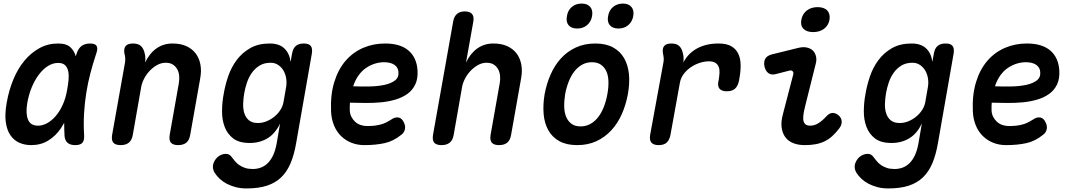

<svg xmlns="http://www.w3.org/2000/svg" viewBox="-20 -804 6040 1077"><path d="M155 10Q119 10 89 -3Q59 -16 39 -44.5Q19 -73 12.5 -118.5Q6 -164 18 -230Q30 -298 55 -358.5Q80 -419 117 -463.5Q154 -508 201.5 -534Q249 -560 306 -560Q354 -560 377 -537Q397 -517 405 -488Q408 -497 411 -507Q421 -535 439.5 -547.5Q458 -560 485 -560Q513 -560 521.5 -547Q530 -534 521 -507Q502 -450 487.5 -395Q473 -340 464 -283.5Q455 -227 451.5 -167.5Q448 -108 452 -42Q453 -15 441.5 -2.5Q430 10 402 10Q374 10 359 -3Q344 -16 342 -42Q340 -80 340 -115Q331 -99 322 -85Q292 -41 250.5 -15.5Q209 10 155 10ZM193 -99Q219 -99 244.5 -113Q270 -127 292.5 -153Q315 -179 332 -216.5Q349 -254 357 -302Q362 -329 364.5 -355.5Q367 -382 363 -403Q359 -424 346 -437.5Q333 -451 306 -451Q276 -451 248.5 -433.5Q221 -416 198 -385.5Q175 -355 158 -314Q141 -273 133 -226Q123 -168 137 -133.5Q151 -99 193 -99Z M726 -560Q755 -560 770.5 -546Q786 -532 792 -503Q795 -491 795.5 -478Q796 -465 794 -453Q818 -504 857 -532Q896 -560 948 -560Q992 -560 1024.5 -545.5Q1057 -531 1077 -505Q1097 -479 1104 -443Q1111 -407 1103 -364L1047 -48Q1042 -18 1025.5 -4Q1009 10 979 10Q950 10 938.5 -4Q927 -18 932 -48L983 -336Q987 -358 985 -379Q983 -400 974 -416Q965 -432 949.5 -442Q934 -452 909 -452Q884 -452 861 -439Q838 -426 819.5 -406.5Q801 -387 788.5 -363Q776 -339 772 -316L725 -48Q720 -18 703 -4Q686 10 657 10Q627 10 615.5 -4Q604 -18 609 -48L681 -452Q683 -465 682.5 -477.5Q682 -490 678 -503Q673 -532 685 -546Q697 -560 726 -560Z M1551 -111Q1538 -84 1521 -63.5Q1504 -43 1482.5 -29.5Q1461 -16 1435.5 -9Q1410 -2 1381 -2Q1321 -2 1288 -27.5Q1255 -53 1240 -93Q1225 -133 1225.5 -182.5Q1226 -232 1235 -278Q1243 -326 1260 -376Q1277 -426 1307.5 -467Q1338 -508 1383.5 -534Q1429 -560 1493 -560Q1546 -560 1575 -532.5Q1604 -505 1610 -457L1618 -502Q1623 -532 1639 -546Q1655 -560 1684 -560Q1713 -560 1723.5 -546Q1734 -532 1729 -502L1641 0Q1630 64 1610 111.5Q1590 159 1557.5 190.5Q1525 222 1477.5 237.5Q1430 253 1363 253Q1330 253 1303 246Q1276 239 1253.5 227.5Q1231 216 1213.5 200Q1196 184 1184 165Q1178 156 1175.5 144Q1173 132 1175 121Q1177 110 1183.5 98.5Q1190 87 1199 78.5Q1208 70 1220.5 64.5Q1233 59 1246 59Q1256 59 1264.5 63Q1273 67 1279 76Q1288 88 1298.5 100.5Q1309 113 1323 122.5Q1337 132 1355 138Q1373 144 1398 144Q1422 144 1443.5 136Q1465 128 1482.5 110.5Q1500 93 1512.5 66Q1525 39 1532 0ZM1427 -114Q1452 -114 1476 -124Q1500 -134 1519.5 -150Q1539 -166 1552.5 -187Q1566 -208 1570 -230L1585 -316Q1589 -339 1585.5 -363Q1582 -387 1571 -406.5Q1560 -426 1541.5 -439Q1523 -452 1498 -452Q1461 -452 1435 -435.5Q1409 -419 1392 -394.5Q1375 -370 1365 -340Q1355 -310 1350 -281Q1345 -252 1344 -222.5Q1343 -193 1350.5 -169Q1358 -145 1376 -129.5Q1394 -114 1427 -114Z M2240 -127Q2255 -104 2252 -82.5Q2249 -61 2231 -48Q2187 -12 2137 -1Q2087 10 2024 10Q1984 10 1950.5 -3.5Q1917 -17 1892 -42Q1867 -67 1853 -102Q1839 -137 1837 -179Q1833 -272 1855 -343.5Q1877 -415 1918.5 -463Q1960 -511 2017 -535.5Q2074 -560 2140 -560Q2225 -560 2271 -521Q2317 -482 2322 -410Q2325 -363 2309.5 -330.5Q2294 -298 2265.5 -277.5Q2237 -257 2198.5 -245.5Q2160 -234 2117 -230Q2074 -226 2029 -226.5Q1984 -227 1943 -228Q1942 -219 1942 -209V-188Q1942 -167 1950.5 -150Q1959 -133 1972 -121Q1985 -109 2002.5 -103Q2020 -97 2039 -97Q2062 -97 2079.5 -99Q2097 -101 2113 -105Q2129 -109 2143.5 -116Q2158 -123 2174 -133Q2192 -146 2210 -145.5Q2228 -145 2240 -127ZM1961 -320Q2007 -318 2053.5 -319Q2100 -320 2137 -328Q2174 -336 2196 -353Q2218 -370 2215 -401Q2214 -414 2208 -424Q2202 -434 2191.5 -441Q2181 -448 2166.5 -451.5Q2152 -455 2134 -455Q2109 -455 2083 -447Q2057 -439 2033.5 -423Q2010 -407 1991.5 -381.5Q1973 -356 1961 -320Z M2572 -316 2525 -48Q2520 -18 2503 -4Q2486 10 2457 10Q2427 10 2415.5 -4Q2404 -18 2409 -48L2522 -683Q2527 -712 2543.5 -726Q2560 -740 2587 -740Q2615 -740 2627.5 -726Q2640 -712 2635 -683L2594 -453Q2618 -504 2657 -532Q2696 -560 2748 -560Q2792 -560 2824.5 -545.5Q2857 -531 2877 -505Q2897 -479 2904 -443Q2911 -407 2903 -364L2847 -48Q2842 -18 2825.5 -4Q2809 10 2779 10Q2750 10 2738.5 -4Q2727 -18 2732 -48L2783 -336Q2787 -358 2785 -379Q2783 -400 2774 -416Q2765 -432 2749.5 -442Q2734 -452 2709 -452Q2684 -452 2661 -439Q2638 -426 2619.5 -406.5Q2601 -387 2588.5 -363Q2576 -339 2572 -316Z M3218 10Q3158 10 3118 -12Q3078 -34 3056 -73Q3034 -112 3029.5 -164Q3025 -216 3035 -276Q3046 -335 3069 -387Q3092 -439 3127.5 -477.5Q3163 -516 3211 -538Q3259 -560 3319 -560Q3379 -560 3419 -538Q3459 -516 3481 -477.5Q3503 -439 3508 -387.5Q3513 -336 3502 -276Q3491 -216 3468 -164Q3445 -112 3409 -73Q3373 -34 3325.5 -12Q3278 10 3218 10ZM3237 -95Q3267 -95 3292 -109Q3317 -123 3335.5 -147Q3354 -171 3367 -204Q3380 -237 3387 -276Q3394 -314 3393 -347Q3392 -380 3381.5 -403.5Q3371 -427 3351 -441Q3331 -455 3300 -455Q3270 -455 3245 -441Q3220 -427 3201.5 -403Q3183 -379 3170 -346Q3157 -313 3150 -275Q3144 -237 3145 -204Q3146 -171 3156.5 -147Q3167 -123 3186.5 -109Q3206 -95 3237 -95ZM3449 -644Q3417 -644 3401 -662.5Q3385 -681 3391 -713Q3396 -746 3419 -765Q3442 -784 3474 -784Q3506 -784 3522 -765Q3538 -746 3532 -713Q3526 -681 3503.5 -662.5Q3481 -644 3449 -644ZM3218 -644Q3185 -644 3169.5 -662.5Q3154 -681 3160 -713Q3165 -746 3187.5 -765Q3210 -784 3243 -784Q3275 -784 3291 -765Q3307 -746 3301 -713Q3295 -681 3272.5 -662.5Q3250 -644 3218 -644Z M3675 10Q3646 10 3634 -4Q3622 -18 3627 -48L3701 -452Q3704 -465 3703 -477.5Q3702 -490 3699 -503Q3694 -532 3705.5 -546Q3717 -560 3746 -560Q3775 -560 3790 -546Q3805 -532 3811 -503Q3814 -491 3814.5 -478Q3815 -465 3813 -453Q3839 -504 3889.5 -532Q3940 -560 4011 -560Q4055 -560 4081.5 -545Q4108 -530 4121 -503Q4134 -476 4134.5 -439.5Q4135 -403 4127 -361L4125 -350Q4119 -321 4103 -306.5Q4087 -292 4057 -292Q4028 -292 4016 -306.5Q4004 -321 4010 -349L4012 -358Q4015 -378 4016 -396.5Q4017 -415 4011.5 -429Q4006 -443 3993 -451.5Q3980 -460 3956 -460Q3932 -460 3905.5 -451.5Q3879 -443 3856 -427.5Q3833 -412 3816 -390Q3799 -368 3794 -341L3741 -48Q3735 -18 3719.5 -4Q3704 10 3675 10Z M4330 -388Q4306 -382 4290 -394Q4274 -406 4268 -432Q4263 -458 4273 -475Q4283 -492 4310 -499L4456 -535Q4484 -542 4505.5 -537.5Q4527 -533 4540 -520Q4553 -507 4557.5 -487Q4562 -467 4555 -443L4497 -211Q4488 -176 4486 -154.5Q4484 -133 4488.5 -121Q4493 -109 4502 -104Q4511 -99 4524 -99Q4549 -99 4571 -113Q4593 -127 4614 -150Q4632 -170 4649.5 -170.5Q4667 -171 4684 -157Q4701 -142 4701.5 -122Q4702 -102 4687 -83Q4668 -58 4648 -40Q4628 -22 4605 -11Q4582 0 4555 5Q4528 10 4494 10Q4458 10 4430 -1Q4402 -12 4385.5 -34Q4369 -56 4364.5 -88.5Q4360 -121 4372 -165L4429 -384Q4433 -397 4426.5 -404Q4420 -411 4408 -408ZM4541 -624Q4505 -624 4487 -642.5Q4469 -661 4475 -693Q4481 -726 4505.5 -745Q4530 -764 4566 -764Q4603 -764 4620.5 -745Q4638 -726 4633 -693Q4627 -661 4602.5 -642.5Q4578 -624 4541 -624Z M5151 -111Q5138 -84 5121 -63.5Q5104 -43 5082.5 -29.5Q5061 -16 5035.5 -9Q5010 -2 4981 -2Q4921 -2 4888 -27.5Q4855 -53 4840 -93Q4825 -133 4825.5 -182.5Q4826 -232 4835 -278Q4843 -326 4860 -376Q4877 -426 4907.5 -467Q4938 -508 4983.5 -534Q5029 -560 5093 -560Q5146 -560 5175 -532.5Q5204 -505 5210 -457L5218 -502Q5223 -532 5239 -546Q5255 -560 5284 -560Q5313 -560 5323.5 -546Q5334 -532 5329 -502L5241 0Q5230 64 5210 111.5Q5190 159 5157.5 190.5Q5125 222 5077.5 237.5Q5030 253 4963 253Q4930 253 4903 246Q4876 239 4853.5 227.5Q4831 216 4813.5 200Q4796 184 4784 165Q4778 156 4775.5 144Q4773 132 4775 121Q4777 110 4783.5 98.5Q4790 87 4799 78.5Q4808 70 4820.5 64.5Q4833 59 4846 59Q4856 59 4864.5 63Q4873 67 4879 76Q4888 88 4898.5 100.5Q4909 113 4923 122.5Q4937 132 4955 138Q4973 144 4998 144Q5022 144 5043.5 136Q5065 128 5082.5 110.5Q5100 93 5112.5 66Q5125 39 5132 0ZM5027 -114Q5052 -114 5076 -124Q5100 -134 5119.5 -150Q5139 -166 5152.5 -187Q5166 -208 5170 -230L5185 -316Q5189 -339 5185.5 -363Q5182 -387 5171 -406.5Q5160 -426 5141.5 -439Q5123 -452 5098 -452Q5061 -452 5035 -435.5Q5009 -419 4992 -394.5Q4975 -370 4965 -340Q4955 -310 4950 -281Q4945 -252 4944 -222.5Q4943 -193 4950.5 -169Q4958 -145 4976 -129.5Q4994 -114 5027 -114Z M5840 -127Q5855 -104 5852 -82.5Q5849 -61 5831 -48Q5787 -12 5737 -1Q5687 10 5624 10Q5584 10 5550.5 -3.5Q5517 -17 5492 -42Q5467 -67 5453 -102Q5439 -137 5437 -179Q5433 -272 5455 -343.5Q5477 -415 5518.5 -463Q5560 -511 5617 -535.5Q5674 -560 5740 -560Q5825 -560 5871 -521Q5917 -482 5922 -410Q5925 -363 5909.5 -330.5Q5894 -298 5865.5 -277.5Q5837 -257 5798.5 -245.5Q5760 -234 5717 -230Q5674 -226 5629 -226.5Q5584 -227 5543 -228Q5542 -219 5542 -209V-188Q5542 -167 5550.5 -150Q5559 -133 5572 -121Q5585 -109 5602.5 -103Q5620 -97 5639 -97Q5662 -97 5679.5 -99Q5697 -101 5713 -105Q5729 -109 5743.5 -116Q5758 -123 5774 -133Q5792 -146 5810 -145.5Q5828 -145 5840 -127ZM5561 -320Q5607 -318 5653.5 -319Q5700 -320 5737 -328Q5774 -336 5796 -353Q5818 -370 5815 -401Q5814 -414 5808 -424Q5802 -434 5791.5 -441Q5781 -448 5766.5 -451.5Q5752 -455 5734 -455Q5709 -455 5683 -447Q5657 -439 5633.5 -423Q5610 -407 5591.5 -381.5Q5573 -356 5561 -320Z"/></svg>

Font: Maple Mono NL SemiBold
Style: Italic
Weight: 600
Italic angle: -10°
Monospace: yes
Designer: subframe7536
Version: Version 7.000